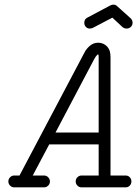

<svg xmlns="http://www.w3.org/2000/svg" viewBox="-20 -809 591 827"><path d="M380 -689Q374 -686 365.5 -686Q357 -686 350 -693Q343 -700 343 -711Q343 -726 356 -733L456 -786Q462 -789 470 -789Q478 -789 485 -782L543 -730Q551 -722 551 -711Q551 -700 543.5 -693Q536 -686 525 -686Q516 -686 508 -692L464 -733ZM331 -2Q321 -2 313.5 -9.5Q306 -17 306 -27.5Q306 -38 313.5 -45.5Q321 -53 331 -53H405V-187H192Q159 -125 121 -53H170Q180 -53 187.5 -45.5Q195 -38 195 -27.5Q195 -17 187.5 -9.5Q180 -2 170 -2H41Q31 -2 23.5 -9.5Q16 -17 16 -27.5Q16 -38 23.5 -45.5Q31 -53 41 -53H64Q335 -566 340 -575.5Q345 -585 349 -592Q357 -603 366 -611Q382 -625 403 -625Q426 -625 442 -608Q451 -597 453.5 -586Q456 -575 456 -562V-53H521Q532 -53 539 -45.5Q546 -38 546 -27.5Q546 -17 539 -9.5Q532 -2 521 -2ZM405 -238V-562Q405 -574 403 -574.5Q401 -575 399 -573Q395 -569 391.5 -564Q388 -559 384 -551Q381 -544 219 -238Z"/></svg>

Font: TT2020Base
Style: Italic
Weight: 400
Italic angle: -15°
Version: Version 0.2.000